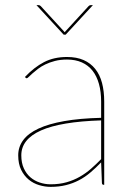

<svg xmlns="http://www.w3.org/2000/svg" viewBox="-20 -720 513 748"><path d="M51 0ZM384 0Q377 0 377 -8L374 -87.5Q353 -65.5 332 -47.8Q311 -30 287.5 -17.8Q264 -5.5 237 1.2Q210 8 177 8Q155 8 132.5 1.2Q110 -5.5 92 -20.2Q74 -35 62.5 -58.2Q51 -81.5 51 -115Q51 -148 70.5 -174.2Q90 -200.5 129.8 -219Q169.5 -237.5 230.2 -248.2Q291 -259 374 -261V-324Q374 -362.5 365.5 -393Q357 -423.5 340.5 -444.5Q324 -465.5 299 -476.8Q274 -488 241 -488Q215 -488 194 -482.5Q173 -477 156.5 -469Q140 -461 127.8 -451.5Q115.5 -442 106.5 -434Q97.5 -426 92 -420.5Q86.5 -415 84 -415Q82 -415 79 -418L77 -420Q113 -458 151.5 -478Q190 -498 241 -498Q278.5 -498 305.8 -486Q333 -474 351 -451.5Q369 -429 377.5 -396.8Q386 -364.5 386 -324V0ZM177 -2Q211.5 -2 239.5 -10Q267.5 -18 291 -31.5Q314.5 -45 334.8 -62.8Q355 -80.5 374 -100V-251Q216.5 -246 139.8 -211.8Q63 -177.5 63 -115Q63 -85.5 72.8 -64.2Q82.5 -43 98.5 -29.2Q114.5 -15.5 135 -8.8Q155.5 -2 177 -2ZM236 -585H228L122 -700H131Q135 -700 139 -696L229 -598L232 -594.5L235 -598L325 -696Q329 -700 333 -700H342Z"/></svg>

Font: Lato Hairline
Style: Regular
Weight: 100
Designer: Lukasz Dziedzic
Foundry: tyPoland Lukasz Dziedzic
Version: Version 2.007; 2014-02-27